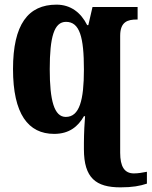

<svg xmlns="http://www.w3.org/2000/svg" viewBox="-20 -566 652 826"><path d="M498 240C550 240 582 234 612 224V173C591 177 574 180 556 180C515 180 497 150 497 91V-412C497 -473 530 -482 568 -482H572V-536H378L360 -458H355C328 -512 284 -546 223 -546C101 -546 36 -461 36 -269C36 -76 101 10 213 10C278 10 316 -22 341 -66H346C344 -47 341 11 341 50V76C341 200 393 240 498 240ZM263 -63C213 -63 194 -134 194 -268C194 -408 213 -472 264 -472C323 -472 341 -406 341 -267C341 -135 322 -63 263 -63Z"/></svg>

Font: Noto Serif Condensed ExtraBold
Style: Regular
Weight: 800
Width: 3
Designer: Monotype Design Team
Foundry: Monotype Imaging Inc.
Version: Version 2.013